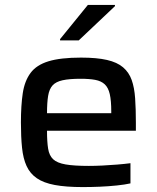

<svg xmlns="http://www.w3.org/2000/svg" viewBox="-20 -752 638 780"><path d="M316 8Q248 8 202.5 -0.5Q157 -9 129.5 -28Q102 -47 88 -77.5Q74 -108 69.5 -152Q65 -196 65 -254Q65 -324 72.5 -373.5Q80 -423 104 -455.5Q128 -488 177 -503Q226 -518 309 -518Q373 -518 414.5 -508.5Q456 -499 480 -478.5Q504 -458 515 -427Q526 -396 529 -352.5Q532 -309 532 -254V-221H171Q171 -176 175.5 -148Q180 -120 196 -105Q212 -90 246.5 -84Q281 -78 341 -78Q366 -78 396.5 -79.5Q427 -81 457 -83.5Q487 -86 510 -89V-7Q488 -2 454.5 1.5Q421 5 385.5 6.5Q350 8 316 8ZM432 -274V-299Q432 -343 426 -369.5Q420 -396 405.5 -409.5Q391 -423 367 -427.5Q343 -432 307 -432Q262 -432 234.5 -426Q207 -420 193.5 -405Q180 -390 175.5 -362.5Q171 -335 171 -292H452ZM224 -588V-593L337 -732H447V-727L300 -588Z"/></svg>

Font: Saira SemiExpanded Medium
Style: Regular
Weight: 500
Width: 6
Designer: Hector Gatti with collaboration of the Omnibus-Type team
Foundry: Omnibus-Type
Version: Version 1.101